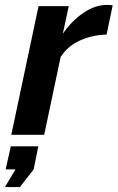

<svg xmlns="http://www.w3.org/2000/svg" viewBox="-50 -549 479 782"><path d="M-30 213 13 141H-27L-6 47H106L87 141L31 213ZM107 -524H230L206 -412Q244 -466 291 -497.5Q338 -529 385 -529Q395 -529 400 -528.5Q405 -528 409 -527L384 -408Q327 -407 276.5 -384.5Q226 -362 197 -317L130 0H-4Z"/></svg>

Font: PTCRaleway
Style: Bold Italic
Weight: 700
Italic angle: -12°
Designer: Matt McInerney, Pablo Impallari, Rodrigo Fuenzalida
Foundry: Matt McInerney, Pablo Impallari, Rodrigo Fuenzalida
Version: Version 3.000g; ttfautohint (v1.5) -l 8 -r 28 -G 28 -x 14 -D